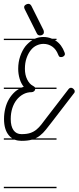

<svg xmlns="http://www.w3.org/2000/svg" viewBox="-20 -743 410 1002"><path d="M275 -279H164Q163 -271 158 -267Q152 -262 145 -262Q121 -262 101 -251Q81 -240 66.5 -221.5Q52 -203 44 -177.5Q36 -152 36 -122Q36 -84 50.5 -63.5Q65 -43 92 -43H93Q120 -43 138 -49Q156 -55 170 -66.5Q184 -78 196 -93.5Q208 -109 223 -129L337 -277Q343 -285 351 -285Q357 -285 363.5 -279Q370 -273 370 -266Q370 -259 365 -255L252 -108Q234 -85 219.5 -66.5Q205 -48 188 -35Q178 -27 165 -21H275V-14H146Q124 -8 93 -8H92Q73 -8 57 -14H0V-21H44Q34 -27 26 -37Q1 -67 1 -122Q1 -150 7.5 -177Q14 -204 27 -226Q40 -248 59 -265Q69 -273 79 -279H0V-286H92Q98 -288 104 -290Q90 -307 82.5 -332Q75 -357 75 -384Q75 -419 85.5 -449.5Q96 -480 113 -502Q129 -521 149 -534H0V-541H162Q183 -550 206 -550Q230 -550 251 -541H275V-534H266L272 -530Q302 -510 317 -469Q319 -464 319 -461Q319 -455 313 -450Q307 -445 299 -445Q292 -445 289.5 -447.5Q287 -450 284 -457Q273 -486 252.5 -500Q232 -514 207 -514Q189 -514 171.5 -506Q154 -498 140.5 -481Q127 -464 118.5 -439.5Q110 -415 110 -384Q110 -352 122 -328Q134 -304 152 -295Q160 -291 163 -286H275ZM207 -586Q209 -581 209 -575Q209 -567 203 -562.5Q197 -558 189 -558Q177 -558 172 -569L109 -695Q106 -701 106 -706Q106 -713 113.5 -718Q121 -723 128 -723Q138 -723 144 -712ZM275 239H0V232H275Z"/></svg>

Font: Gruenewald VA 1. Klasse
Style: Regular
Weight: 400
Designer: Peter Wiegel
Foundry: Peter Wiegel, nach dem Schriftentwurf von Dr. H. Gr¸newald
Version: Version 0.007